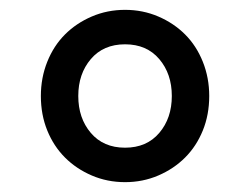

<svg xmlns="http://www.w3.org/2000/svg" viewBox="-20 -730 508 390"><path d="M234 -360Q198 -360 166.5 -373.5Q135 -387 112 -410Q89 -433 76 -465Q63 -497 63 -535Q63 -572 76 -604.5Q89 -637 112 -660Q135 -683 166.5 -696.5Q198 -710 234 -710Q270 -710 301.5 -696.5Q333 -683 356 -660Q379 -637 392 -604.5Q405 -572 405 -535Q405 -497 392 -465Q379 -433 356 -410Q333 -387 301.5 -373.5Q270 -360 234 -360ZM234 -430Q278 -430 303.5 -460Q329 -490 329 -535Q329 -580 303.5 -610Q278 -640 234 -640Q190 -640 164.5 -610Q139 -580 139 -535Q139 -490 164.5 -460Q190 -430 234 -430Z"/></svg>

Font: IBM Plex Sans Hebrew Text
Style: Regular
Weight: 450
Designer: Mike Abbink, Paul van der Laan, Pieter van Rosmalen, Yanek Iontef
Foundry: Bold Monday
Version: Version 1.2